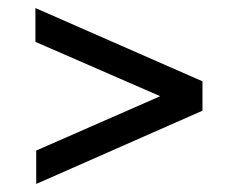

<svg xmlns="http://www.w3.org/2000/svg" viewBox="-20 -604 565 477"><path d="M70 -230 378 -365 68 -500V-584L483 -402V-329L70 -147Z"/></svg>

Font: EncodeSans
Style: Medium
Weight: 500
Designer: Pablo Impallari, Andres Torresi
Foundry: Pablo Impallari, Andres Torresi
Version: Version 1.000; ttfautohint (v1.4.1)